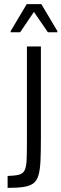

<svg xmlns="http://www.w3.org/2000/svg" viewBox="-20 -914 299 934"><path d="M17 0V-58Q52 -59 71.5 -64Q91 -69 99.5 -85Q108 -101 109.5 -136Q111 -171 111 -233V-688H179V-248Q179 -178 177 -133Q175 -88 167 -61Q159 -34 141.5 -21.5Q124 -9 94 -4.5Q64 0 17 0ZM32 -757V-763L110 -894H181L259 -763V-757H213L145 -856L78 -757Z"/></svg>

Font: Saira Condensed
Style: Regular
Weight: 400
Width: 3
Designer: Hector Gatti with collaboration of the Omnibus-Type team
Foundry: Omnibus-Type
Version: Version 1.101